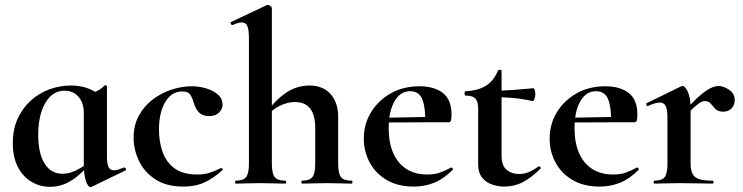

<svg xmlns="http://www.w3.org/2000/svg" viewBox="-20 -745 3015 779"><path d="M182 13Q142 13 107.5 -7.5Q73 -28 52.5 -67.5Q32 -107 32 -164Q32 -220 51.5 -263Q71 -306 104.5 -336.5Q138 -367 180.5 -382.5Q223 -398 268 -398Q306 -398 337 -386.5Q368 -375 393 -352L320 -288Q320 -314 310.5 -334Q301 -354 283.5 -365.5Q266 -377 242 -377Q208 -377 184 -353.5Q160 -330 147.5 -290Q135 -250 135 -198Q135 -123 161 -81.5Q187 -40 233 -40Q253 -40 271.5 -46.5Q290 -53 307 -63.5Q324 -74 337 -84L345 -77Q324 -56 300 -35Q276 -14 247 -0.5Q218 13 182 13ZM347 14Q337 14 328.5 -11Q320 -36 320 -82V-359Q348 -366 367 -373Q386 -380 404 -398Q406 -400 410 -398.5Q414 -397 414 -394V-109Q414 -78 421 -66Q428 -54 442 -54Q449 -54 459.5 -57Q470 -60 483 -65Q487 -67 490 -61.5Q493 -56 490 -54L352 13Q350 14 347 14Z M724 12Q655 12 610 -17.5Q565 -47 543.5 -93Q522 -139 522 -186Q522 -236 543 -275Q564 -314 598.5 -340.5Q633 -367 675 -381Q717 -395 758 -395Q787 -395 816 -386.5Q845 -378 864 -361.5Q883 -345 883 -320Q883 -303 869 -288.5Q855 -274 828 -274Q803 -274 789 -287Q775 -300 767 -325Q760 -349 751.5 -361.5Q743 -374 719 -374Q676 -374 650.5 -331Q625 -288 625 -219Q625 -169 640 -127.5Q655 -86 689 -61.5Q723 -37 780 -37Q810 -37 830.5 -44Q851 -51 876 -63Q878 -65 881.5 -61Q885 -57 883 -55Q848 -23 811 -5.5Q774 12 724 12Z M936 0Q934 0 934 -6Q934 -12 936 -12Q967 -12 978.5 -26.5Q990 -41 990 -81V-589Q990 -623 984 -638.5Q978 -654 961 -654Q947 -654 923 -643Q920 -642 917 -648Q914 -654 916 -655L1062 -724Q1064 -725 1065 -725Q1066 -725 1067 -725Q1072 -725 1077.5 -720.5Q1083 -716 1083 -712V-81Q1083 -41 1094.5 -26.5Q1106 -12 1137 -12Q1141 -12 1141 -6Q1141 0 1137 0Q1117 0 1091.5 -1Q1066 -2 1037 -2Q1008 -2 982 -1Q956 0 936 0ZM1205 0Q1203 0 1203 -6Q1203 -12 1205 -12Q1236 -12 1247.5 -26.5Q1259 -41 1259 -81V-225Q1259 -331 1177 -331Q1147 -331 1115.5 -316Q1084 -301 1066 -275L1060 -287Q1095 -337 1139 -367.5Q1183 -398 1235 -398Q1291 -398 1321.5 -363Q1352 -328 1352 -273V-81Q1352 -41 1363.5 -26.5Q1375 -12 1406 -12Q1410 -12 1410 -6Q1410 0 1406 0Q1386 0 1360.5 -1Q1335 -2 1306 -2Q1277 -2 1251 -1Q1225 0 1205 0Z M1659 12Q1594 12 1548.5 -15Q1503 -42 1479.5 -86.5Q1456 -131 1456 -182Q1456 -241 1485 -289Q1514 -337 1565 -366Q1616 -395 1682 -395Q1741 -395 1776.5 -368Q1812 -341 1812 -280Q1812 -267 1810 -258Q1808 -249 1801 -249H1705Q1707 -306 1694 -340.5Q1681 -375 1644 -375Q1604 -375 1580.5 -334Q1557 -293 1557 -225Q1557 -167 1575 -125Q1593 -83 1628 -60Q1663 -37 1714 -37Q1744 -37 1764.5 -44.5Q1785 -52 1810 -65Q1812 -67 1815.5 -63Q1819 -59 1817 -56Q1780 -19 1741.5 -3.5Q1703 12 1659 12ZM1522 -248 1521 -267 1740 -271V-249Z M2026 12Q2002 12 1977.5 4Q1953 -4 1936.5 -24Q1920 -44 1920 -80V-302Q1920 -323 1915 -335Q1910 -347 1899 -352Q1888 -357 1869 -357Q1865 -357 1865 -366Q1865 -375 1869 -375Q1920 -377 1952 -397.5Q1984 -418 2000 -458Q2002 -462 2008.5 -462Q2015 -462 2015 -458V-113Q2015 -73 2035.5 -56Q2056 -39 2086 -39Q2109 -39 2129.5 -48.5Q2150 -58 2164 -69Q2167 -72 2171.5 -67.5Q2176 -63 2172 -60Q2135 -23 2100.5 -5.5Q2066 12 2026 12ZM2141 -335Q2100 -344 2061.5 -347.5Q2023 -351 1980 -351V-377Q2021 -377 2060.5 -380Q2100 -383 2145 -387Q2147 -387 2149.5 -379.5Q2152 -372 2152 -363Q2152 -353 2148.5 -343.5Q2145 -334 2141 -335Z M2413 12Q2348 12 2302.5 -15Q2257 -42 2233.5 -86.5Q2210 -131 2210 -182Q2210 -241 2239 -289Q2268 -337 2319 -366Q2370 -395 2436 -395Q2495 -395 2530.5 -368Q2566 -341 2566 -280Q2566 -267 2564 -258Q2562 -249 2555 -249H2459Q2461 -306 2448 -340.5Q2435 -375 2398 -375Q2358 -375 2334.5 -334Q2311 -293 2311 -225Q2311 -167 2329 -125Q2347 -83 2382 -60Q2417 -37 2468 -37Q2498 -37 2518.5 -44.5Q2539 -52 2564 -65Q2566 -67 2569.5 -63Q2573 -59 2571 -56Q2534 -19 2495.5 -3.5Q2457 12 2413 12ZM2276 -248 2275 -267 2494 -271V-249Z M2757 -271 2749 -284Q2788 -329 2815 -353Q2842 -377 2861 -386.5Q2880 -396 2895 -396Q2916 -396 2938.5 -380.5Q2961 -365 2961 -340Q2961 -319 2948.5 -305.5Q2936 -292 2914 -292Q2893 -292 2882.5 -303Q2872 -314 2863.5 -324.5Q2855 -335 2839 -335Q2832 -335 2823.5 -330.5Q2815 -326 2799.5 -312.5Q2784 -299 2757 -271ZM2635 0Q2632 0 2632 -6Q2632 -12 2635 -12Q2666 -12 2677 -26.5Q2688 -41 2688 -81V-269Q2688 -300 2681 -314.5Q2674 -329 2657 -329Q2648 -329 2636 -325.5Q2624 -322 2609 -315Q2605 -313 2603 -319Q2601 -325 2603 -326L2742 -394Q2748 -396 2749 -396Q2760 -396 2771 -372Q2782 -348 2782 -303V-81Q2782 -55 2790 -39.5Q2798 -24 2817.5 -18Q2837 -12 2871 -12Q2875 -12 2875 -6Q2875 0 2871 0Q2844 0 2809.5 -1Q2775 -2 2735 -2Q2707 -2 2681 -1Q2655 0 2635 0Z"/></svg>

Font: Cormorant Infant Light
Style: Regular
Weight: 300
Designer: Christian Thalmann (Catharsis Fonts)
Foundry: Catharsis Fonts
Version: Version 4.001